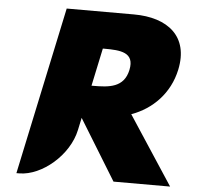

<svg xmlns="http://www.w3.org/2000/svg" viewBox="-56 -883 986 941"><g transform="rotate(5 437.0 -412.5)"><path d="M74 0C184 -1 314.2 -110.5 341 -237L353.9 -297.6L536.6 0H815.1L594.5 -336.8C697.2 -373.3 779.8 -456 804.9 -574.1C840.1 -739.8 732.7 -825 564.6 -825H234.2L58.9 0.1ZM435.5 -645C513.6 -645 585.5 -640.6 566.7 -552C547.9 -463.4 474 -459 395.9 -459H388.2L427.7 -645Z"/></g></svg>

Font: Hussar Nova
Style: 96
Weight: 700
Foundry: Cannot Into Space Fonts
Version: Version 0.99